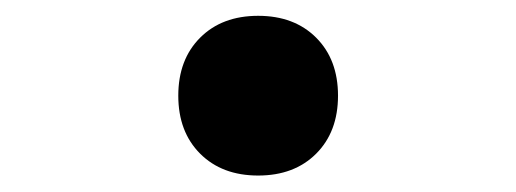

<svg xmlns="http://www.w3.org/2000/svg" viewBox="-20 -472 640 238"><path d="M201 -353.4Q201 -398.2 228.1 -425.3Q255.2 -452.4 300 -452.4Q344.8 -452.4 371.9 -425.3Q399 -398.2 399 -353.4Q399 -308.6 371.9 -281.5Q344.8 -254.4 300 -254.4Q255.2 -254.4 228.1 -281.5Q201 -308.6 201 -353.4Z"/></svg>

Font: Maple Mono
Style: Regular
Weight: 400
Monospace: yes
Designer: subframe7536
Version: Version 7.300